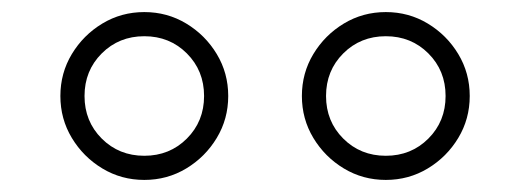

<svg xmlns="http://www.w3.org/2000/svg" viewBox="-20 -539 840 318"><path d="M80 -380Q80 -342 99 -310.5Q118 -279 149.5 -260Q181 -241 219 -241Q257 -241 288.5 -260Q320 -279 339 -310.5Q358 -342 358 -380Q358 -418 339 -449.5Q320 -481 288.5 -500Q257 -519 219 -519Q181 -519 149.5 -500Q118 -481 99 -449.5Q80 -418 80 -380ZM120 -380Q120 -422 148.5 -450.5Q177 -479 219 -479Q261 -479 289.5 -450.5Q318 -422 318 -380Q318 -338 289.5 -309.5Q261 -281 219 -281Q177 -281 148.5 -309.5Q120 -338 120 -380Z M480 -380Q480 -342 499 -310.5Q518 -279 549.5 -260Q581 -241 619 -241Q657 -241 688.5 -260Q720 -279 739 -310.5Q758 -342 758 -380Q758 -418 739 -449.5Q720 -481 688.5 -500Q657 -519 619 -519Q581 -519 549.5 -500Q518 -481 499 -449.5Q480 -418 480 -380ZM520 -380Q520 -422 548.5 -450.5Q577 -479 619 -479Q661 -479 689.5 -450.5Q718 -422 718 -380Q718 -338 689.5 -309.5Q661 -281 619 -281Q577 -281 548.5 -309.5Q520 -338 520 -380Z M480 -380Q480 -342 499 -310.5Q518 -279 549.5 -260Q581 -241 619 -241Q657 -241 688.5 -260Q720 -279 739 -310.5Q758 -342 758 -380Q758 -418 739 -449.5Q720 -481 688.5 -500Q657 -519 619 -519Q581 -519 549.5 -500Q518 -481 499 -449.5Q480 -418 480 -380ZM520 -380Q520 -422 548.5 -450.5Q577 -479 619 -479Q661 -479 689.5 -450.5Q718 -422 718 -380Q718 -338 689.5 -309.5Q661 -281 619 -281Q577 -281 548.5 -309.5Q520 -338 520 -380Z"/></svg>

Font: text-security-circle
Style: Regular
Weight: 400
Monospace: yes
Foundry: Oskari Noppa
Version: Version 3.000;hotconv 1.0.118;makeotfexe 2.5.65603